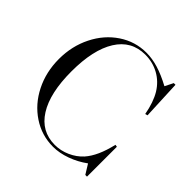

<svg xmlns="http://www.w3.org/2000/svg" viewBox="-185 -868 1045 1045"><g transform="rotate(45 338.0 -345.0)"><path d="M367 2Q262 2 205 -88.5Q148 -179 148 -345Q148 -512 205 -603Q262 -694 368 -694Q426 -694 474 -667.5Q522 -641 552 -592Q582 -542 596 -465L610 -469L600 -694H587L563 -646Q505 -677 457.5 -691.5Q410 -706 365 -706Q279 -706 207 -658Q135 -610 93.5 -527Q52 -444 52 -345Q52 -245 93.5 -162.5Q135 -80 207.5 -32Q280 16 367 16Q416 16 468.5 -3Q521 -22 566 -55L600 0H613V-230L600 -232Q575 -123 526 -68Q497 -36 454.5 -17Q412 2 367 2Z"/></g></svg>

Font: Libre Caslon Display
Style: Regular
Weight: 400
Designer: Pablo Impallari, Rodrigo Fuenzalida
Foundry: Pablo Impallari, Rodrigo Fuenzalida
Version: Version 1.100; ttfautohint (v1.6) -l 8 -r 50 -G 200 -x 14 -D